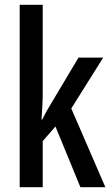

<svg xmlns="http://www.w3.org/2000/svg" viewBox="-20 -780 461 800"><path d="M158 -397Q158 -367 156.5 -338.5Q155 -310 153 -282H156Q165 -300 174 -316.5Q183 -333 192 -347L307 -540H410L277 -328L419 0H315L211 -253L158 -192V0H62V-760H158Z"/></svg>

Font: Noto Sans Thai Looped ExtraCondensed Medium
Style: Regular
Weight: 500
Width: 2
Designer: Sasikarn Vongin, Ben Mitchell
Foundry: The Fontpad Ltd
Version: Version 1.001; ttfautohint (v1.8.4.7-5d5b)